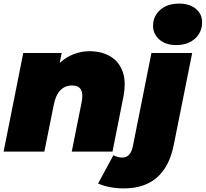

<svg xmlns="http://www.w3.org/2000/svg" viewBox="-25 -841 1141 1065"><path d="M470 -557Q538 -557 586.5 -528.5Q635 -500 655.5 -443.5Q676 -387 659 -302L599 0H373L428 -275Q446 -367 375 -367Q337 -367 311 -341.5Q285 -316 274 -263L221 0H-5L104 -547H317L306 -492Q342 -525 385 -541Q428 -557 470 -557ZM662 204Q581 204 519 177L604 20Q628 33 654 33Q699 33 712 -30L815 -547H1041L939 -38Q891 204 662 204ZM952 -591Q893 -591 858.5 -622Q824 -653 824 -698Q824 -751 863.5 -786Q903 -821 968 -821Q1027 -821 1061.5 -792Q1096 -763 1096 -718Q1096 -662 1056.5 -626.5Q1017 -591 952 -591Z"/></svg>

Font: Montserrat Black
Style: Italic
Weight: 900
Italic angle: -11.3°
Designer: Julieta Ulanovsky
Foundry: Julieta Ulanovsky
Version: Version 9.000; ttfautohint (v1.8.4.7-5d5b)